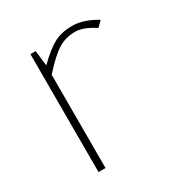

<svg xmlns="http://www.w3.org/2000/svg" viewBox="-120 -553 602 640"><g transform="rotate(-30 181.5 -233.0)"><path d="M338 -436 318 -416Q276 -444 244 -444H243Q207 -444 178 -426Q149 -408 105 -359V0H78V-454H98L105 -395Q147 -436 176 -451Q205 -466 244 -466H246Q288 -466 338 -436Z"/></g></svg>

Font: Tajawal ExtraLight
Style: Regular
Weight: 275
Designer: Boutros Fonts
Foundry: Created by Boutros International 2017
Version: Version 1.700